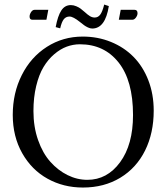

<svg xmlns="http://www.w3.org/2000/svg" viewBox="-20 -820 739 852"><path d="M515.6 -776.4H577.1Q590.3 -776.4 590.3 -761.2Q590.3 -752 583.3 -742.2Q576.2 -732.4 567.4 -732.4H507.3ZM186 -732.4H123.5Q111.3 -732.4 111.3 -746.6Q111.3 -756.3 117.9 -766.4Q124.5 -776.4 133.3 -776.4H194.3ZM400.4 -742.2Q414.6 -742.2 424.3 -754.4Q434.1 -766.6 442.4 -799.8L462.9 -793Q447.3 -693.4 389.2 -693.4Q380.4 -693.4 370.1 -698.2Q359.9 -703.1 353.3 -708Q346.7 -712.9 335 -722.2Q304.7 -746.6 288.6 -746.6Q272.5 -746.6 262.9 -734.4Q253.4 -722.2 247.1 -694.3L227.1 -699.7Q236.3 -749.5 252 -773.4Q267.6 -797.4 294.4 -797.4Q306.6 -797.4 318.6 -792.2Q330.6 -787.1 337.9 -781.5Q345.2 -775.9 356 -766.6Q369.1 -754.4 379.2 -748.3Q389.2 -742.2 400.4 -742.2ZM334.5 -623.5Q304.7 -623.5 276.1 -613Q247.6 -602.5 220.5 -579.3Q193.4 -556.2 173.1 -522.5Q152.8 -488.8 140.6 -438.2Q128.4 -387.7 128.4 -327.1Q128.4 -257.3 148.9 -198.7Q169.4 -140.1 203.4 -102.1Q237.3 -64 279.8 -43Q322.3 -22 367.7 -22Q455.6 -22 512.9 -100.1Q570.3 -178.2 570.3 -309.6Q570.3 -461.9 506.3 -542.7Q442.4 -623.5 334.5 -623.5ZM662.1 -329.1Q662.1 -229.5 623.8 -152.1Q585.4 -74.7 513.7 -31.2Q441.9 12.2 348.1 12.2Q261.7 12.2 191.2 -26.9Q120.6 -65.9 78.6 -140.1Q36.6 -214.4 36.6 -310.1Q36.6 -407.2 76.7 -486.8Q116.7 -566.4 188 -612.1Q259.3 -657.7 347.2 -657.7Q414.1 -657.7 472.2 -634Q530.3 -610.4 572.3 -567.9Q614.3 -525.4 638.2 -463.9Q662.1 -402.3 662.1 -329.1Z"/></svg>

Font: Libertinage
Style: l
Weight: 400
Designer: OSP
Foundry: OSP
Version: Version 1.0; 2008; OFL relea